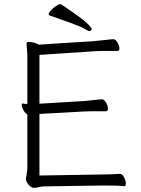

<svg xmlns="http://www.w3.org/2000/svg" viewBox="-20 -895 678 920"><path d="M419 -758Q419 -746 407 -746Q403 -746 383.5 -757.5Q364 -769 316 -786Q268 -803 218 -821Q207 -826 220.5 -841.5Q234 -857 247.5 -866Q261 -875 266 -875H272Q369 -810 394 -786.5Q419 -763 419 -758ZM218 -821ZM116 -694Q142 -694 168 -681Q265 -688 420 -697L440 -699Q464 -701 489 -704Q514 -707 524 -707Q534 -707 543 -691.5Q552 -676 552 -663.5Q552 -651 544 -651H482Q455 -651 441 -650L169 -632V-398L385 -411Q409 -413 434 -416Q459 -419 469 -419Q479 -419 488 -403.5Q497 -388 497 -375Q497 -362 489 -362H426Q400 -362 386 -361L169 -349V-54L472 -59Q510 -59 555 -62H556Q566 -62 574.5 -45.5Q583 -29 583 -16Q583 -3 577 -3H576Q552 -6 489 -6H473L195 -2Q178 -2 166.5 1.5Q155 5 142 5Q129 5 116.5 -10.5Q104 -26 104 -37L111 -84V-347Q99 -354 91.5 -368.5Q84 -383 84 -391Q84 -399 87 -399H88Q97 -397 106 -397H111V-634L107 -685Q107 -694 116 -694ZM107 -685Z"/></svg>

Font: ToneOZ-Pinyin-WenKai-Light
Style: Light
Weight: 300
Designer: Fontworks Inc.
Foundry: ToneOZ
Version: Version 0.240331